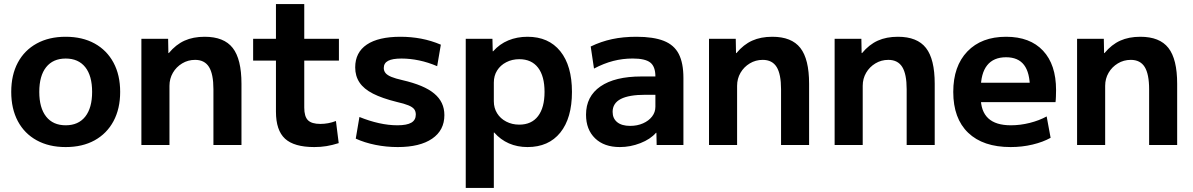

<svg xmlns="http://www.w3.org/2000/svg" viewBox="-20 -710 5839 940"><path d="M301.4 10Q219.9 10 159.8 -23Q99.7 -56 67.3 -116.8Q35 -177.7 35 -260Q35 -343 67.3 -403.5Q99.7 -464 159.8 -497Q219.8 -530 301.3 -530Q383.5 -530 443.3 -497Q503 -464 535.6 -403.5Q568.3 -343 568.3 -260Q568.3 -177.7 535.7 -116.8Q503 -56 443.3 -23Q383.7 10 301.4 10ZM301.7 -96.6Q363.7 -96.6 397.4 -139.1Q431 -181.7 431 -260.1Q431 -339 397.4 -381.2Q363.7 -423.4 301.7 -423.4Q239.6 -423.4 206 -381.2Q172.3 -339 172.3 -260.1Q172.3 -181.7 206 -139.1Q239.6 -96.6 301.7 -96.6Z M672.2 0V-520H803.1L804.4 -450.1H806.4Q841.3 -492 883.5 -511Q925.8 -530 982 -530Q1076.6 -530 1119.4 -475.2Q1162.2 -420.5 1162.2 -300V0H1024.9V-273.2Q1024.9 -347 1003.3 -382Q981.6 -416.9 935.3 -416.9Q900.4 -416.9 871.8 -399.6Q843.1 -382.3 826.4 -353.6Q809.7 -324.8 809.7 -289.9V0Z M1518.6 10Q1420 10 1375.5 -30.9Q1331 -71.8 1331 -163.3V-413.4H1219.3V-520H1331V-690H1469.6V-520H1639.3V-413.4H1469.6V-183.3Q1469.6 -139.4 1487.8 -121.3Q1506 -103.3 1548.3 -103.3Q1567.7 -103.3 1586.6 -106.8Q1605.6 -110.3 1624.7 -117.6L1638.3 -9.3Q1606.7 0.7 1578.7 5.3Q1550.7 10 1518.6 10Z M1927.3 10Q1871.3 10 1817.8 -0.8Q1764.3 -11.7 1721.7 -31.3L1739.7 -137.3Q1788 -117.6 1835.2 -107.1Q1882.3 -96.6 1926 -96.6Q1972 -96.6 1993.9 -109.5Q2015.7 -122.3 2015.7 -149Q2015.7 -165 2007.7 -175.5Q1999.7 -186 1979.5 -194.3Q1959.3 -202.7 1922.3 -211Q1851 -228.7 1806.2 -251.5Q1761.3 -274.4 1740.2 -306Q1719 -337.7 1719 -380Q1719 -453.3 1775.8 -491.7Q1832.7 -530 1940.7 -530Q1992.6 -530 2042 -520.7Q2091.3 -511.3 2138.3 -491.3L2120.3 -386Q2075.6 -405 2031.7 -414.2Q1987.7 -423.4 1945.6 -423.4Q1901.3 -423.4 1880.1 -412.2Q1858.9 -401 1858.9 -377Q1858.9 -363 1867.6 -352.3Q1876.3 -341.7 1896.3 -333.5Q1916.3 -325.3 1950 -317.7Q2003.6 -305.3 2042.5 -289Q2081.3 -272.7 2106.1 -251.8Q2131 -231 2143.3 -204.8Q2155.6 -178.7 2155.6 -146.3Q2155.6 -72 2095.6 -31Q2035.6 10 1927.3 10Z M2562.7 -530Q2665.9 -530 2723.1 -459.2Q2780.2 -388.3 2780.2 -260Q2780.2 -131.7 2723.1 -60.8Q2665.9 10 2562.7 10Q2512.9 10 2471.6 -8Q2430.4 -26.1 2399.7 -61.1H2397.7V210H2260.2V-520H2390.9L2392.3 -458.9H2394.3Q2425.9 -494.6 2468.7 -512.3Q2511.5 -530 2562.7 -530ZM2522.3 -420.2Q2486.9 -420.2 2458.4 -405.3Q2429.8 -390.5 2413.8 -364.9Q2397.7 -339.4 2397.7 -305.7V-214.3Q2397.7 -181.3 2413.8 -155.4Q2429.8 -129.5 2458.4 -114.7Q2486.9 -99.8 2522.3 -99.8Q2582.3 -99.8 2614.1 -141.4Q2646 -183.1 2646 -260Q2646 -337.3 2614.2 -378.7Q2582.3 -420.2 2522.3 -420.2Z M3014.6 10Q2937.7 10 2893.4 -32.8Q2849.1 -75.7 2849.1 -148.4Q2849.1 -238.1 2919.7 -286.9Q2990.4 -335.6 3120.1 -335.6H3188.7Q3188.7 -384.3 3163.6 -403.9Q3138.5 -423.5 3077.7 -423.5Q3028.6 -423.5 2982.3 -411.6Q2935.9 -399.6 2888.1 -374.3L2872 -482.3Q2922.5 -506.8 2976.6 -518.4Q3030.6 -530 3095.6 -530Q3179 -530 3229.7 -510Q3280.4 -490.1 3303.2 -445.7Q3325.9 -401.3 3325.9 -328.3V0H3194.9L3193.6 -59.9H3191.7Q3164.2 -28.3 3115.2 -9.2Q3066.3 10 3014.6 10ZM3065.2 -93.7Q3099.9 -93.7 3128 -106.1Q3156.1 -118.4 3172.4 -139.6Q3188.7 -160.7 3188.7 -187.4V-246H3140.1Q3059.3 -246 3019.3 -225.4Q2979.3 -204.7 2979.3 -162.3Q2979.3 -130.1 3001.6 -111.9Q3024 -93.7 3065.2 -93.7Z M3451.2 0V-520H3582.1L3583.4 -450.1H3585.4Q3620.3 -492 3662.5 -511Q3704.8 -530 3761 -530Q3855.6 -530 3898.4 -475.2Q3941.2 -420.5 3941.2 -300V0H3803.9V-273.2Q3803.9 -347 3782.3 -382Q3760.6 -416.9 3714.3 -416.9Q3679.4 -416.9 3650.8 -399.6Q3622.1 -382.3 3605.4 -353.6Q3588.7 -324.8 3588.7 -289.9V0Z M4066.2 0V-520H4197.1L4198.4 -450.1H4200.4Q4235.3 -492 4277.5 -511Q4319.8 -530 4376 -530Q4470.6 -530 4513.4 -475.2Q4556.2 -420.5 4556.2 -300V0H4418.9V-273.2Q4418.9 -347 4397.3 -382Q4375.6 -416.9 4329.3 -416.9Q4294.4 -416.9 4265.8 -399.6Q4237.1 -382.3 4220.4 -353.6Q4203.7 -324.8 4203.7 -289.9V0Z M4927.7 10Q4793 10 4720 -60Q4647 -130 4647 -260Q4647 -386 4716 -458Q4785 -530 4905.7 -530Q5022.7 -530 5086.5 -461.8Q5150.3 -393.7 5150.3 -269.3Q5150.3 -254.7 5149.6 -236.7Q5149 -218.7 5147.6 -210H4723.6V-305H5041.4L5022.4 -276Q5022.4 -354.3 4993.5 -392Q4964.7 -429.7 4905.7 -429.7Q4844.3 -429.7 4813 -390.4Q4781.6 -351 4781.6 -273.3V-233.3Q4781.6 -165 4818.3 -130.8Q4855 -96.6 4929 -96.6Q4975 -96.6 5021.5 -108.3Q5068 -120 5104.3 -140L5123.6 -35.3Q5086 -14.3 5035 -2.2Q4984 10 4927.7 10Z M5253.2 0V-520H5384.1L5385.4 -450.1H5387.4Q5422.3 -492 5464.5 -511Q5506.8 -530 5563 -530Q5657.6 -530 5700.4 -475.2Q5743.2 -420.5 5743.2 -300V0H5605.9V-273.2Q5605.9 -347 5584.3 -382Q5562.6 -416.9 5516.3 -416.9Q5481.4 -416.9 5452.8 -399.6Q5424.1 -382.3 5407.4 -353.6Q5390.7 -324.8 5390.7 -289.9V0Z"/></svg>

Font: M PLUS 2 Thin
Style: Regular
Weight: 100
Designer: Coji Morishita
Foundry: UNDERFOREST DESIGN
Version: Version 1.001